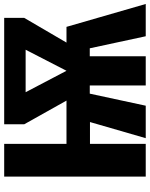

<svg xmlns="http://www.w3.org/2000/svg" viewBox="83 -816 733 940"><g transform="rotate(-90 450.0 -346.5)"><path d="M900 0H742L683 -274H644V0H501V-274H461L402 0H243L322 -273H215V0H55V-693H215V-388H427L311 -595V-693H832V-595L711 -388H788ZM468 -588 573 -388 676 -588Z"/></g></svg>

Font: Fira Sans Condensed
Style: Bold
Weight: 700
Width: 3
Designer: bBox Type GmbH & Carrois Corporate GbR & Edenspiekermann AG
Foundry: bBox Type GmbH & Carrois Corporate GbR & Edenspiekermann AG
Version: Version 4.301